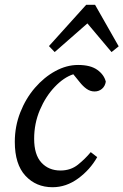

<svg xmlns="http://www.w3.org/2000/svg" viewBox="-20 -771 517 804"><path d="M200 13Q131 13 86.5 -35Q42 -83 42 -177Q42 -242 65 -300.5Q88 -359 126.5 -403.5Q165 -448 212 -473.5Q259 -499 307 -499Q359 -499 387.5 -478.5Q416 -458 423 -429Q420 -410 407 -399Q394 -388 376 -388Q358 -388 342.5 -399Q327 -410 313 -428L287 -460Q247 -447 209 -407Q171 -367 147 -310.5Q123 -254 123 -190Q123 -123 153.5 -90Q184 -57 233 -57Q276 -57 306.5 -81.5Q337 -106 360 -134L387 -113Q357 -60 307 -23.5Q257 13 200 13ZM447 -553 346 -673 209 -553 185 -578 341 -751H378L477 -577Z"/></svg>

Font: Source Serif 4 SmText
Style: Italic
Weight: 400
Italic angle: -12°
Designer: Frank Grießhammer
Foundry: Adobe
Version: Version 4.005;hotconv 1.1.0;makeotfexe 2.6.0